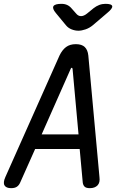

<svg xmlns="http://www.w3.org/2000/svg" viewBox="-45 -970 665 1000"><path d="M386 -19 370 -194H138L60 -19Q54 -5 43 2.5Q32 10 13 10Q-13 10 -21.5 -4.5Q-30 -19 -17 -48L265 -681Q279 -710 299 -725Q319 -740 350 -740Q381 -740 396.5 -725Q412 -710 415 -681L473 -48Q477 -19 463 -4.5Q449 10 423 10Q404 10 396 2.5Q388 -5 386 -19ZM364 -270 333 -611Q332 -617 328.5 -617Q325 -617 323 -611L172 -270ZM275 -950Q292 -950 305 -944Q318 -938 328 -926L351 -900Q362 -886 377 -886Q392 -886 409 -900L442 -927Q456 -938 471.5 -944Q487 -950 504 -950Q537 -950 539.5 -938Q542 -926 514 -903L439 -839Q421 -824 400.5 -817Q380 -810 363 -810Q346 -810 328 -817Q310 -824 298 -839L246 -902Q226 -926 233.5 -938Q241 -950 275 -950Z"/></svg>

Font: Maple Mono NL
Style: Italic
Weight: 400
Italic angle: -10°
Monospace: yes
Designer: subframe7536
Version: Version 7.000